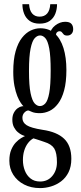

<svg xmlns="http://www.w3.org/2000/svg" viewBox="-20 -666 392 934"><path d="M175 249Q131 249 97.2 231.5Q63.5 214 44.5 184Q25.5 154 25.5 116Q25.5 84 34.8 62.2Q44 40.5 57.2 26.8Q70.5 13 82.8 5.8Q95 -1.5 101.5 -4Q97 -5 87.2 -9.5Q77.5 -14 66.8 -23Q56 -32 48 -47Q40 -62 40 -84Q40 -103.5 47.5 -117.5Q55 -131.5 65.5 -139.2Q76 -147 85.5 -148.5Q87.5 -149 90.5 -149.5Q93.5 -150 94 -149.5Q89 -154 80.8 -166Q72.5 -178 64.2 -198.5Q56 -219 50.2 -248.5Q44.5 -278 44.5 -317Q44.5 -376.5 56 -417Q67.5 -457.5 86.8 -482Q106 -506.5 129.2 -517.5Q152.5 -528.5 176 -528.5Q218 -528.5 246.2 -503.2Q274.5 -478 288.8 -432.2Q303 -386.5 303 -325.5Q303 -267 292 -226.5Q281 -186 262.2 -161.5Q243.5 -137 220.5 -126.2Q197.5 -115.5 174 -115.5Q150 -115.5 136.5 -121.2Q123 -127 120.5 -128Q120 -128 119.5 -128.2Q119 -128.5 117.5 -128.5Q108.5 -128.5 98.8 -118.5Q89 -108.5 89 -92.5Q89 -70 109.8 -56.8Q130.5 -43.5 187 -34.5Q257 -24.5 292 9Q327 42.5 327 106.5Q327 144.5 313.5 171.8Q300 199 277.5 216Q255 233 228.2 241Q201.5 249 175 249ZM175 217Q212 217 234.5 190Q257 163 257 123.5Q257 77.5 243.8 56.2Q230.5 35 196 24.5Q186 21 175.5 17.5Q165 14 156.2 11.2Q147.5 8.5 142.5 7Q127 15.5 115.5 31Q104 46.5 97.8 67Q91.5 87.5 91.5 112.5Q91.5 140 100.8 163.8Q110 187.5 128.5 202.2Q147 217 175 217ZM174 -150Q188.5 -150 200.5 -163Q212.5 -176 219.5 -213.5Q226.5 -251 226.5 -323.5Q226.5 -394 219.5 -430.5Q212.5 -467 200.8 -480.2Q189 -493.5 175 -493.5Q161 -493.5 148.8 -480.2Q136.5 -467 128.8 -429.8Q121 -392.5 121 -321Q121 -249 128.8 -212.5Q136.5 -176 148.5 -163Q160.5 -150 174 -150ZM221 -494.5Q225.5 -524.5 248.5 -542.2Q271.5 -560 297 -560Q318.5 -560 327.2 -550.2Q336 -540.5 336 -524Q336 -510 328 -501.5Q320 -493 307 -493Q295.5 -493 290.2 -498.2Q285 -503.5 281.2 -508.8Q277.5 -514 268.5 -514Q262 -514 257 -508.8Q252 -503.5 252 -493ZM172.5 -551Q143 -551 124.5 -564.2Q106 -577.5 97.5 -599Q89 -620.5 89 -645.5H121.5Q123.5 -615 136.8 -600Q150 -585 172.5 -585Q196 -585 209.2 -600Q222.5 -615 224.5 -645.5H257.5Q257.5 -620.5 249 -599Q240.5 -577.5 221.8 -564.2Q203 -551 172.5 -551Z"/></svg>

Font: Imbue Thin 10pt
Style: Regular
Weight: 400
Version: Version 1.102